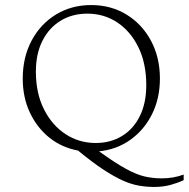

<svg xmlns="http://www.w3.org/2000/svg" viewBox="-20 -591 747 760"><path d="M591 149Q561 149 531 144Q501 139 467 124Q433 109 389.5 80.5Q346 52 289 5Q224 -7 175 -46.5Q126 -86 98 -146Q70 -206 70 -280Q70 -364 105 -430Q140 -496 201.5 -533.5Q263 -571 341 -571Q419 -571 480.5 -533.5Q542 -496 577.5 -430Q613 -364 613 -280Q613 -202 582 -139.5Q551 -77 496.5 -38Q442 1 372 8Q436 54 478 77Q520 100 552.5 107.5Q585 115 621 115Q666 115 707 100V122Q687 132 656.5 140.5Q626 149 591 149ZM359 -25Q418 -25 463.5 -53Q509 -81 534 -132.5Q559 -184 559 -254Q559 -340 528 -403.5Q497 -467 444.5 -502Q392 -537 326 -537Q266 -537 220 -509Q174 -481 148 -429.5Q122 -378 122 -308Q122 -222 154 -158.5Q186 -95 239.5 -60Q293 -25 359 -25Z"/></svg>

Font: Spectral SC ExtraLight
Style: Regular
Weight: 275
Designer: Jean-Baptiste Levee
Foundry: Production Type
Version: Version 2.001